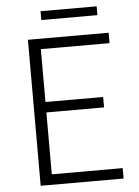

<svg xmlns="http://www.w3.org/2000/svg" viewBox="-58 -910 690 955"><g transform="rotate(-5 286.5 -432.5)"><path d="M106 0H520V-52H166V-361H454V-413H166V-677H509V-729H106ZM181 -821H461V-865H181Z"/></g></svg>

Font: Noto Sans KR Light
Style: Regular
Weight: 300
Designer: Ryoko NISHIZUKA 西塚涼子 (kana, bopomofo & ideographs); Paul D. Hunt (Latin, Greek & Cyrillic); Sandoll Communications 산돌커뮤니
Foundry: Adobe
Version: Version 2.004;hotconv 1.0.118;makeotfexe 2.5.65603